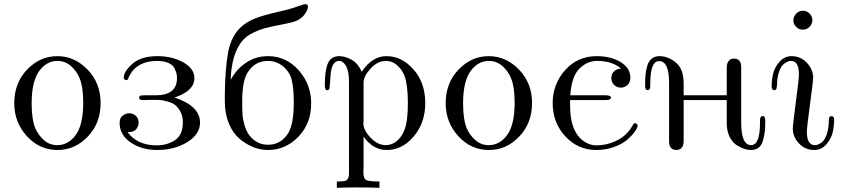

<svg xmlns="http://www.w3.org/2000/svg" viewBox="-20 -713 4063 927"><path d="M48.8 -214.8Q48.8 -312 110.8 -377Q172.9 -441.9 256.8 -441.9Q339.8 -441.9 402.8 -377Q465.8 -312 465.8 -215.1Q465.8 -118.2 403.8 -53.5Q341.8 11.2 257.8 11.2Q170.9 11.2 109.9 -55.4Q48.8 -122.1 48.8 -214.8ZM132.8 -213.9Q132.8 -134.8 150.9 -92.8Q165 -60.5 192.1 -36.4Q219.2 -12.2 256.8 -12.2Q306.6 -12.2 341.8 -56.2Q381.8 -105 381.8 -217.8Q381.8 -293 363.8 -336.9Q350.6 -369.1 322.8 -394Q294.9 -418.9 256.8 -418.9Q208 -418.9 172.9 -375Q132.8 -324.7 132.8 -213.9Z M557.6 -119.1Q557.6 -144 572.5 -155Q587.4 -166 603.5 -166Q623.5 -166 636.5 -153.1Q649.4 -140.1 649.4 -121.1Q649.4 -104 637.9 -89.6Q626.5 -75.2 599.6 -75.2H595.7Q642.6 -11.2 736.8 -11.2Q787.6 -11.2 825.2 -36.6Q862.8 -62 862.8 -122.1Q862.8 -152.8 850.6 -174.8Q838.4 -196.8 824 -207.3Q809.6 -217.8 785.2 -223.9Q760.7 -230 748.3 -230.5Q735.8 -231 715.8 -231Q709 -231 696.8 -230.5Q684.6 -230 677.7 -230H670.4Q651.4 -230 651.4 -240Q651.4 -250 661.6 -252Q666.5 -252.9 676.8 -252.9H731.4Q834.5 -252.9 834.5 -335.9Q834.5 -347.2 832.5 -356.2Q830.6 -365.2 823 -382.1Q815.4 -398.9 793.5 -408.9Q771.5 -418.9 737.8 -418.9Q713.9 -418.9 693.1 -414.1Q672.4 -409.2 658.4 -401.6Q644.5 -394 633.5 -384.5Q622.6 -375 616 -365.5Q609.4 -356 605.5 -348.4Q601.6 -340.8 599.6 -335.9L597.7 -330.1Q592.8 -324.2 585.2 -327.1Q577.6 -330.1 577.6 -338.9Q577.6 -367.7 619.1 -404.8Q660.6 -441.9 739.7 -441.9Q811.5 -441.9 865 -411.9Q918.5 -381.8 918.5 -335.9Q918.5 -273.9 822.8 -242.2Q945.8 -201.2 945.8 -121.1Q945.8 -64.9 884.3 -26.9Q822.8 11.2 739.7 11.2Q663.6 11.2 610.6 -25.4Q557.6 -62 557.6 -119.1Z M1065.4 -224.1V-251Q1066.4 -379.9 1081.5 -460.9Q1096.7 -542 1147.5 -585.9Q1174.3 -608.9 1209.5 -623Q1244.6 -637.2 1301.5 -650.6Q1358.4 -664.1 1373.5 -668Q1389.6 -672.9 1409.2 -679.4Q1428.7 -686 1439.7 -689.5Q1450.7 -692.9 1454.6 -692.9Q1466.8 -692.9 1466.8 -681.2Q1466.8 -666 1451.2 -644Q1435.5 -622.1 1406.7 -610.8Q1381.8 -602.1 1335.2 -593.5Q1288.6 -585 1256.1 -575.9Q1223.6 -566.9 1188.2 -547.4Q1152.8 -527.8 1129.6 -485.8Q1106.4 -443.8 1097.7 -379.9Q1093.8 -343.8 1093.8 -327.1Q1118.7 -376 1166 -408.9Q1213.4 -441.9 1274.4 -441.9Q1361.3 -441.9 1421.9 -374Q1482.4 -306.2 1482.4 -212.9Q1482.4 -116.7 1420.4 -52.7Q1358.4 11.2 1274.4 11.2Q1238.3 11.2 1203.4 -2.4Q1168.5 -16.1 1136.5 -43Q1104.5 -69.8 1085 -116.9Q1065.4 -164.1 1065.4 -224.1ZM1149.4 -221.2Q1149.4 -181.2 1151.1 -157.5Q1152.8 -133.8 1162.6 -102.3Q1172.4 -70.8 1192.4 -49.8Q1226.6 -13.7 1274.4 -14.2Q1335.4 -14.2 1370.6 -68.8Q1398.4 -112.8 1398.4 -217.8Q1398.4 -285.6 1388.9 -325.4Q1379.4 -365.2 1347.4 -392.1Q1315.4 -418.9 1273.4 -418.9Q1208.5 -418.9 1173.8 -359.9Q1149.9 -319.8 1149.4 -226.1Z M1548.3 -303.2Q1548.3 -373 1563.2 -407.5Q1578.1 -441.9 1618.2 -441.9Q1646 -441.9 1677.5 -424.6Q1709 -407.2 1726.1 -366.2Q1776.9 -442.4 1846.2 -441.9Q1919.4 -441.9 1976.3 -377.9Q2033.2 -314 2033.2 -214.8Q2033.2 -120.6 1977.8 -54.7Q1922.4 11.2 1847.2 11.2Q1781.2 11.2 1735.4 -53.2V96.2Q1735.4 99.1 1734.9 105Q1734.4 110.8 1734.4 113.8Q1734.4 147 1745.8 155Q1757.3 163.1 1807.1 163.1H1812V193.8Q1774.9 191.9 1700.2 191.9Q1646 191.9 1606.4 193.8V163.1H1616.2Q1637.2 162.1 1645.3 160.6Q1653.3 159.2 1659.2 150.6Q1665 142.1 1665 123V-318.8Q1665 -367.7 1651.1 -393.3Q1637.2 -418.9 1617.2 -418.9Q1610.4 -418.9 1604 -416Q1579.1 -404.8 1575.7 -345Q1572.3 -285.2 1569.3 -282.2Q1564.5 -277.3 1560.1 -276.9Q1548.3 -277.3 1548.3 -303.2ZM1734.4 -117.2Q1734.4 -85 1768.8 -48.6Q1803.2 -12.2 1843.3 -12.2Q1871.1 -12.2 1895.3 -31.5Q1919.4 -50.8 1933.1 -86.9Q1949.2 -127.9 1949.2 -214.8Q1949.2 -276.9 1940.2 -321.5Q1931.2 -366.2 1900.4 -395Q1875.5 -418.9 1843.3 -418.9Q1803.2 -418.9 1769.3 -382.1Q1735.4 -345.2 1735.4 -314V-130.9Q1735.4 -127.9 1734.9 -123.5Q1734.4 -119.1 1734.4 -117.2Z M2131.8 -214.8Q2131.8 -312 2193.8 -377Q2255.9 -441.9 2339.8 -441.9Q2422.9 -441.9 2485.8 -377Q2548.8 -312 2548.8 -215.1Q2548.8 -118.2 2486.8 -53.5Q2424.8 11.2 2340.8 11.2Q2253.9 11.2 2192.9 -55.4Q2131.8 -122.1 2131.8 -214.8ZM2215.8 -213.9Q2215.8 -134.8 2233.9 -92.8Q2248 -60.5 2275.1 -36.4Q2302.2 -12.2 2339.8 -12.2Q2389.6 -12.2 2424.8 -56.2Q2464.8 -105 2464.8 -217.8Q2464.8 -293 2446.8 -336.9Q2433.6 -369.1 2405.8 -394Q2377.9 -418.9 2339.8 -418.9Q2291 -418.9 2255.9 -375Q2215.8 -324.7 2215.8 -213.9Z M2648.4 -214.8Q2648.4 -306.6 2708.5 -374.3Q2768.6 -441.9 2860.8 -441.9Q2929.7 -441.9 2976.6 -413.3Q3023.4 -384.8 3023.4 -337.9Q3023.4 -315.9 3010 -303Q2996.6 -290 2977.5 -290Q2958.5 -290 2945.1 -303Q2931.6 -315.9 2931.6 -335.9Q2931.6 -344.7 2934.6 -353.8Q2937.5 -362.8 2949 -371.8Q2960.4 -380.9 2978.5 -381.8Q2936.5 -418.9 2861.8 -418.9Q2814.9 -418.9 2777.3 -381.6Q2739.7 -344.2 2733.4 -252.9H2904.8Q2929.7 -252.9 2929.7 -241.2Q2929.7 -230 2904.8 -230H2732.4V-205.1Q2732.4 -62 2814.5 -22Q2837.4 -10.7 2860.8 -11.2Q2907.7 -11.2 2953.1 -32.2Q2998.5 -53.2 3025.4 -92.8Q3027.3 -94.7 3031 -101.8Q3034.7 -108.9 3037.6 -113Q3040.5 -117.2 3044.4 -118.2Q3049.3 -119.1 3054 -115Q3058.6 -110.8 3058.6 -106Q3058.6 -97.2 3045.7 -78.6Q3032.7 -60.1 3009.8 -39.6Q2986.8 -19 2946.3 -3.9Q2905.8 11.2 2858.4 11.2Q2770.5 11.2 2709.5 -54.7Q2648.4 -120.6 2648.4 -214.8Z M3094.7 -297.9V-303.2Q3094.7 -332 3096.7 -352.5Q3098.6 -373 3105.2 -395.5Q3111.8 -418 3126.7 -429.9Q3141.6 -441.9 3164.6 -441.9Q3205.6 -441.9 3243.2 -410.9Q3280.8 -379.9 3280.8 -311V-252.9H3488.8V-383.8Q3488.8 -407.7 3497.6 -418Q3507.3 -430.2 3523.4 -430.2Q3558.6 -430.2 3558.6 -388.2V-122.1Q3558.6 -12.2 3606.4 -12.2Q3649.4 -12.2 3649.4 -121.1V-129.9Q3649.4 -146 3654.8 -149.9Q3659.7 -152.8 3662.6 -152.8Q3674.8 -152.8 3674.8 -128.9Q3674.8 -96.7 3672.6 -77.9Q3670.4 -59.1 3664.1 -35.6Q3657.7 -12.2 3643.1 -0.5Q3628.4 11.2 3604.5 11.2Q3590.3 11.2 3573 5.6Q3555.7 0 3535.6 -12.9Q3515.6 -25.9 3502.2 -53.5Q3488.8 -81.1 3488.8 -118.2V-230H3280.8V-33.2Q3280.8 10.7 3245.6 11Q3210.4 11.2 3210.4 -30.8V-312Q3210.4 -418 3162.6 -418Q3119.6 -418 3119.6 -311V-300.8Q3119.6 -284.7 3114.7 -280.8Q3111.8 -277.8 3107.4 -277.8Q3094.7 -277.8 3094.7 -297.9Z M3705.6 -295.9Q3705.6 -325.7 3712.4 -356Q3719.2 -386.2 3742.9 -414.1Q3766.6 -441.9 3802.2 -441.9Q3845.2 -441.9 3875.7 -409.9Q3906.2 -377.9 3906.2 -335.9Q3906.2 -324.7 3890.9 -210.4Q3875.5 -96.2 3875.5 -77.1Q3875.5 -12.2 3914.6 -12.2Q3921.4 -12.2 3929.4 -15.1Q3937.5 -18.1 3948.5 -26.6Q3959.5 -35.2 3968.5 -56.2Q3977.5 -77.1 3980.5 -107.9Q3981.4 -113.8 3981.4 -122.3Q3981.4 -130.9 3981.9 -135.5Q3982.4 -140.1 3983.4 -144Q3984.4 -147.9 3986.8 -149.9Q3989.3 -151.9 3994.6 -151.9Q4007.8 -151.9 4007.3 -134.8Q4007.3 -105 4000.5 -74.5Q3993.7 -43.9 3970 -16.4Q3946.3 11.2 3911.6 11.2Q3867.7 11.2 3837.6 -20.3Q3807.6 -51.8 3807.6 -95.2Q3807.6 -106.4 3822.5 -220.2Q3837.4 -334 3837.4 -353Q3837.4 -418.9 3799.3 -418.9Q3792.5 -418.9 3784.4 -416Q3776.4 -413.1 3764.9 -404.5Q3753.4 -396 3744.4 -374.5Q3735.4 -353 3732.4 -321.8Q3732.4 -317.9 3731.9 -309.8Q3731.4 -301.8 3731 -297.4Q3730.5 -293 3729.5 -288.1Q3728.5 -283.2 3726.1 -280.5Q3723.6 -277.8 3718.3 -277.8Q3705.6 -277.8 3705.6 -295.9ZM3856.4 -661.1Q3876.5 -661.1 3889.4 -647Q3902.3 -632.8 3902.3 -615.2Q3902.3 -598.1 3888.9 -584Q3875.5 -569.8 3856.4 -569.8Q3836.4 -569.8 3823.5 -583.5Q3810.5 -597.2 3810.5 -615Q3810.5 -632.8 3824 -647Q3837.4 -661.1 3856.4 -661.1Z"/></svg>

Font: CMU Serif Upright Italic
Style: UprightItalic
Weight: 500
Version: Version 0.7.0